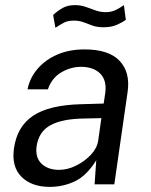

<svg xmlns="http://www.w3.org/2000/svg" viewBox="-20 -720 588 750"><path d="M174.5 10Q103 10 63.8 -29.5Q24.5 -69 34.5 -140Q46.5 -226 109.5 -268Q172.5 -310 299 -313L385 -315.5L391 -356Q398 -405.5 371.8 -432.2Q345.5 -459 295.5 -459Q255 -458.5 218.5 -436.8Q182 -415 167 -371H87.5Q96.5 -416 126.8 -451.2Q157 -486.5 203.8 -506.8Q250.5 -527 310 -527Q405.5 -527 447.5 -482Q489.5 -437 478.5 -361L426.5 0H349.5L356 -94Q318.5 -33.5 272.5 -11.8Q226.5 10 174.5 10ZM211 -56.5Q243.5 -56.5 277 -73Q310.5 -89.5 334.8 -115.2Q359 -141 363.5 -170L376 -258.5L305.5 -257Q222.5 -255.5 177 -230.8Q131.5 -206 123 -149Q117 -105 142 -80.8Q167 -56.5 211 -56.5ZM196.5 -611.5 187.5 -661.5Q205.5 -678 225 -689Q244.5 -700 272.5 -700Q295.5 -700 315.2 -693Q335 -686 353.8 -679.2Q372.5 -672.5 393.5 -672.5Q414.5 -672.5 431.5 -680.8Q448.5 -689 464 -700L471.5 -642.5Q458 -632.5 436.2 -623Q414.5 -613.5 384.5 -613.5Q359.5 -613.5 341.5 -620Q323.5 -626.5 306.5 -633Q289.5 -639.5 268 -639.5Q244.5 -639.5 228.8 -631Q213 -622.5 196.5 -611.5Z"/></svg>

Font: Public Sans
Style: Italic
Weight: 400
Italic angle: -8°
Designer: The Public Sans project authors (U.S. Web Design System). Libre Franklin designed by Pablo Impallari and Rodrigo Fuenzal
Version: Version 1.008; ttfautohint (v1.8.1) -l 8 -r 50 -G 200 -x 14 